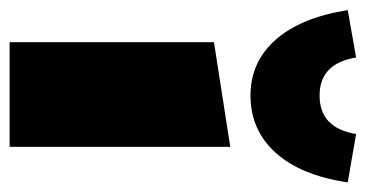

<svg xmlns="http://www.w3.org/2000/svg" viewBox="-214 -546 742 389"><g transform="rotate(90 156.5 -351.0)"><path d="M47 -414 259 -447V0H47ZM-18 -685 78 -702Q90 -628 155 -628Q221 -628 233 -702L331 -685Q317 -590 271 -539Q225 -488 155 -488Q87 -488 42 -539Q-3 -590 -18 -685Z"/></g></svg>

Font: Ysabeau Black
Style: Regular
Weight: 900
Designer: Christian Thalmann (Catharsis Fonts)
Version: Version 0.003